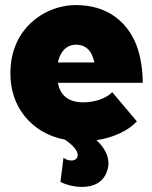

<svg xmlns="http://www.w3.org/2000/svg" viewBox="-20 -548 600 756"><path d="M307 -145C262 -145 233 -162 218 -191C213 -200 210 -211 208 -222H542C542 -273 534 -326 517 -371C478 -469 396 -528 279 -528C181 -528 90 -471 49 -387C28 -344 21 -302 21 -257C21 -193 41 -136 76 -92C114 -44 168 -11 236 2C269 25 286 46 286 62C286 77 274 84 261 84C251 84 240 81 230 73L218 168C234 177 268 188 302 188C345 188 388 173 403 121C406 112 407 103 407 95C407 64 391 33 360 4C426 -6 483 -32 519 -70L422 -185C395 -158 349 -145 307 -145ZM280 -372C307 -372 327 -360 340 -336C345 -326 349 -315 352 -302H208C211 -317 216 -329 222 -339C235 -360 254 -372 280 -372Z"/></svg>

Font: Arthouse Owned Black
Style: Regular
Weight: 900
Designer: Jeremy Tribby
Foundry: Tribby Type
Version: Version 1.000;PS 001.000;hotconv 1.0.88;makeotf.lib2.5.64775